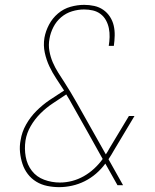

<svg xmlns="http://www.w3.org/2000/svg" viewBox="-20 -763 640 791"><path d="M224 8Q199 8 174.5 3Q150 -2 129.5 -14.5Q109 -27 94.5 -46Q80 -65 72.5 -88Q65 -111 62.5 -136Q60 -161 65 -186Q70 -219 87.5 -250Q105 -281 130 -306Q155 -331 184.5 -351Q214 -371 244 -390Q228 -415 212 -439Q196 -463 183.5 -489.5Q171 -516 164.5 -546Q158 -576 163 -607Q168 -635 182 -661.5Q196 -688 219 -707.5Q242 -727 270.5 -735Q299 -743 327 -743Q348 -743 368.5 -738.5Q389 -734 405.5 -722.5Q422 -711 433 -694Q444 -677 448.5 -657.5Q453 -638 452.5 -616.5Q452 -595 449 -574H428Q431 -592 431.5 -610.5Q432 -629 428.5 -646.5Q425 -664 416.5 -679.5Q408 -695 394 -705.5Q380 -716 362.5 -720Q345 -724 326 -724Q302 -724 277 -716.5Q252 -709 232 -692Q212 -675 200 -651.5Q188 -628 184 -604Q179 -578 183.5 -553Q188 -528 197.5 -506Q207 -484 220 -463.5Q233 -443 246 -423Q259 -403 271.5 -382Q284 -361 296 -340L416 -127Q420 -133 424 -139.5Q428 -146 431 -152L511 -285H534L449 -143Q444 -134 438.5 -125Q433 -116 427 -107L487 0H464L414 -89Q397 -66 375.5 -47.5Q354 -29 329 -16.5Q304 -4 277 2Q250 8 224 8ZM227 -11Q252 -11 277 -17.5Q302 -24 325 -37Q348 -50 368 -68.5Q388 -87 403 -108L340 -221L278 -331Q272 -342 266 -352.5Q260 -363 253 -374Q226 -356 198 -337.5Q170 -319 146.5 -295.5Q123 -272 106.5 -243.5Q90 -215 85 -184Q80 -150 86 -117Q92 -84 111.5 -59Q131 -34 162 -22.5Q193 -11 227 -11Z"/></svg>

Font: Iosevka SS04 Thin Extended
Style: Italic
Weight: 100
Width: 7
Italic angle: -9°
Monospace: yes
Designer: Belleve Invis
Foundry: Belleve Invis
Version: Version 19.0.0; ttfautohint (v1.8.4)